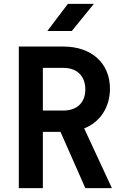

<svg xmlns="http://www.w3.org/2000/svg" viewBox="-20 -970 640 990"><path d="M224 -810H350L464 -950H330ZM77 0H201V-290H292L420 0H557L414 -308C495 -339 547 -416 547 -513C547 -644 452 -730 307 -730H77ZM201 -400V-620H307C377 -620 420 -578 420 -509C420 -441 377 -400 307 -400Z"/></svg>

Font: JetBrains Mono
Style: Bold
Weight: 558
Monospace: yes
Designer: Philipp Nurullin, Konstantin Bulenkov
Foundry: JetBrains
Version: Version 2.305